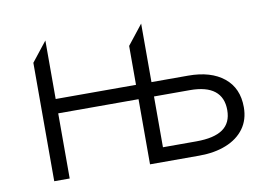

<svg xmlns="http://www.w3.org/2000/svg" viewBox="-60 -592 962 685"><g transform="rotate(-10 421.0 -250.0)"><path d="M85 0V-429L141 -500V0ZM432 0V-429L488 -500V-52H609Q673.5 -52 705.2 -74.2Q737 -96.5 737 -143Q737 -189 707.2 -212.5Q677.5 -236 618 -236H468H447H130V-288H621Q703 -288 750 -250Q797 -212 797 -143Q797 -97.5 773.5 -65.5Q750 -33.5 708 -16.8Q666 0 611 0Z"/></g></svg>

Font: Geologica-Sharp
Style: Regular
Weight: 100
Designer: Sindre Bremnes, Frode Helland
Foundry: Monokrom Skriftforlag AS
Version: Version 1.010;gftools[0.9.28]